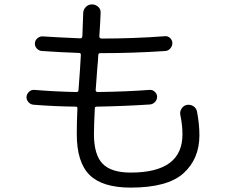

<svg xmlns="http://www.w3.org/2000/svg" viewBox="-20 -813 1040 873"><path d="M131.8 -336.9Q119.1 -337.9 109.4 -348.6Q99.6 -359.4 100.6 -373Q101.6 -385.7 111.8 -395.5Q122.1 -405.3 135.7 -404.3Q231.4 -396.5 327.1 -394.5Q336.9 -394.5 336.9 -403.3Q337.9 -418 340.3 -449.7Q342.8 -481.4 343.8 -498Q344.7 -508.8 345.7 -530.3Q346.7 -551.8 347.7 -563.5Q347.7 -572.3 339.8 -572.3Q254.9 -575.2 170.9 -581.1Q157.2 -582 147.5 -592.3Q137.7 -602.5 138.7 -617.2Q139.6 -629.9 150.4 -639.2Q161.1 -648.4 174.8 -647.5Q230.5 -643.6 344.7 -638.7Q353.5 -638.7 354.5 -648.4Q356.4 -683.6 358.4 -754.9Q359.4 -770.5 370.6 -781.7Q381.8 -793 397.9 -793Q414.1 -793 426.3 -782.2Q438.5 -771.5 437.5 -754.9Q436.5 -717.8 431.6 -647.5Q431.6 -638.7 441.4 -637.7Q589.8 -637.7 730.5 -648.4Q744.1 -649.4 753.9 -639.6Q763.7 -629.9 763.7 -617.2Q763.7 -603.5 754.4 -592.8Q745.1 -582 731.4 -581.1Q587.9 -571.3 435.5 -571.3Q426.8 -571.3 426.8 -561.5Q425.8 -537.1 421.9 -497.1Q420.9 -480.5 418.5 -449.2Q416 -418 415 -403.3Q415 -395.5 423.8 -394.5Q559.6 -396.5 660.2 -404.3Q673.8 -405.3 684.1 -395.5Q694.3 -385.7 694.3 -373Q694.3 -359.4 684.6 -349.1Q674.8 -338.9 661.1 -337.9Q540 -330.1 419.9 -328.1Q411.1 -328.1 411.1 -320.3Q407.2 -240.2 407.2 -203.1Q407.2 -109.4 446.3 -68.8Q485.4 -28.3 574.2 -28.3Q810.5 -28.3 809.6 -203.1Q809.6 -244.1 799.8 -291Q796.9 -305.7 805.7 -319.3Q814.5 -333 829.1 -335.9Q845.7 -338.9 859.4 -330.1Q873 -321.3 876 -304.7Q886.7 -248 886.7 -198.2Q886.7 -90.8 814.5 -25.4Q742.2 40 574.2 40Q445.3 40 387.2 -17.6Q329.1 -75.2 329.1 -203.1Q329.1 -259.8 332 -320.3Q332 -328.1 325.2 -328.1Q227.5 -329.1 131.8 -336.9Z"/></svg>

Font: Rounded Mgen+ 2m regular
Style: Regular
Weight: 400
Designer: [Source Han Sans]
Ryoko NISHIZUKA  (kana & ideographs); Paul D. Hunt (Latin, Greek & Cyrillic); Wenlong ZHANG  (bopomofo
Version: Version 1.059.20150602